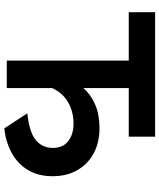

<svg xmlns="http://www.w3.org/2000/svg" viewBox="57 -797 752 906"><g transform="rotate(90 433.0 -344.0)"><path d="M266 0V-575.5H37.5V-700H625V-575.5H395.5V-361.5Q426.5 -397 473.8 -417.2Q521 -437.5 585 -437.5Q653 -437.5 704 -409.8Q755 -382 783.2 -332.2Q811.5 -282.5 811.5 -216.5Q811.5 -147 781.5 -98.5Q751.5 -50 700.2 -22.5Q649 5 586 12L514.5 -97Q603.5 -106 640.8 -136.8Q678 -167.5 678 -217.5Q678 -266 645.2 -290.5Q612.5 -315 564 -315Q508.5 -315 463.8 -290Q419 -265 395.5 -214V0Z"/></g></svg>

Font: Overpass
Style: Bold
Weight: 700
Designer: Delve Withrington, Dave Bailey, Thomas Jockin
Foundry: Delve Fonts LLC
Version: Version 4.000; ttfautohint (v1.8.3)